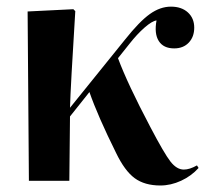

<svg xmlns="http://www.w3.org/2000/svg" viewBox="-20 -550 654 584"><path d="M467.8 14.2Q419.9 14.2 389.6 -8.1Q359.4 -30.3 333 -85Q277.3 -197.3 252 -270L192.9 -195.8L190.9 0H67.9L64 -515.1L203.1 -522L209 -516.1Q194.8 -288.1 192.9 -222.2L360.8 -430.2Q404.3 -484.9 435.8 -507.3Q467.3 -529.8 500 -529.8Q532.2 -529.8 551.5 -512.2Q570.8 -494.6 570.8 -465.8Q570.8 -438 554.2 -420.4Q537.6 -402.8 509.8 -402.8Q477.1 -402.8 462.9 -425.3Q448.7 -447.8 456.1 -487.8Q442.9 -486.3 419.9 -466.3Q397 -446.3 374 -417L338.9 -373Q367.7 -295.4 437 -164.1Q479.5 -83 498.5 -58.6Q517.6 -34.2 539.1 -34.2Q556.6 -34.2 579.1 -46.9L584 -39.1Q562 -14.6 530.8 -0.2Q499.5 14.2 467.8 14.2Z"/></svg>

Font: Display Semibold
Style: Regular
Weight: 600
Designer: Latin by Veronika Burian and Jose Scaglione. Greek by Irene Vlachou. Cyrillic by Vera Evstafieva.
Foundry: TypeTogether
Version: Version 3.002